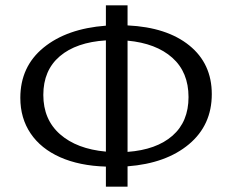

<svg xmlns="http://www.w3.org/2000/svg" viewBox="-20 -688 867 718"><path d="M457 -66V10H376V-65Q277 -68 205 -100Q133 -132 94.5 -189Q56 -246 56 -322Q56 -439 143 -510Q230 -581 376 -592V-668H457V-593Q604 -586 688 -518Q772 -450 772 -336Q772 -220 686.5 -148.5Q601 -77 457 -66ZM376 -121V-537Q265 -530 203.5 -477.5Q142 -425 142 -333Q142 -241 204.5 -186Q267 -131 376 -121ZM685 -325Q685 -418 624.5 -472Q564 -526 457 -536V-120Q565 -128 625 -180.5Q685 -233 685 -325Z"/></svg>

Font: Ysabeau SC Medium
Style: Regular
Weight: 500
Designer: Christian Thalmann (Catharsis Fonts)
Version: Version 0.003